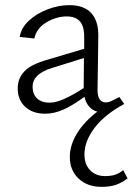

<svg xmlns="http://www.w3.org/2000/svg" viewBox="-20 -439 517 748"><path d="M477 256Q455 273 431.5 281Q408 289 376 289Q320 289 286 256.5Q252 224 252 173Q252 127 279.5 81.5Q307 36 359 -4Q320 -15 309 -62Q266 -30 229 -13Q192 4 156 4Q107 4 78 -23Q49 -50 49 -95Q49 -134 75.5 -161.5Q102 -189 167 -207L308 -249V-290Q309 -335 292 -355Q275 -375 240 -375Q200 -375 161 -352Q122 -329 114 -289L57 -295Q62 -330 92 -358Q122 -386 165 -402.5Q208 -419 250 -419Q307 -419 335.5 -388Q364 -357 363 -298L360 -88Q360 -40 393 -40Q405 -40 422.5 -49.5Q440 -59 445 -61L464 -34Q388 7 348.5 59Q309 111 309 163Q309 201 331 224Q353 247 390 247Q413 247 429 241.5Q445 236 460 224ZM173 -39Q197 -39 230 -53.5Q263 -68 306 -96V-98L307 -213L182 -174Q107 -151 107 -101Q107 -72 124.5 -55.5Q142 -39 173 -39Z"/></svg>

Font: Isabella Sans
Style: Regular
Weight: 400
Designer: Original fonts by Christian Thalmann (Catharsis Fonts), Modifications by Cristiano Sobral
Version: Version 0.002;July 12, 2020;FontCreator 13.0.0.2655 64-bit; 